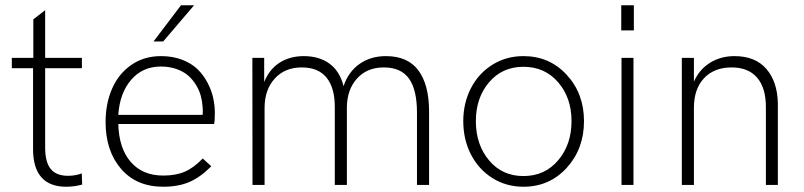

<svg xmlns="http://www.w3.org/2000/svg" viewBox="-20 -710 3087 737"><path d="M233.9 6.8Q170.9 6.8 138.9 -29.5Q106.9 -65.9 106.9 -137.2V-448.2H25.4V-487.8H107.9V-635.7L153.3 -670.9V-487.8H294.4V-448.2H153.3V-144Q153.3 -87.4 174.8 -61.3Q196.3 -35.2 240.7 -35.2Q270 -35.2 293.9 -44.4L295.4 -1.5Q265.1 6.8 233.9 6.8Z M569.3 -550.8 674.8 -689.9H725.1L606.4 -550.8ZM606.4 6.8Q503.4 6.8 444.3 -62.3Q385.3 -131.3 385.3 -241.2Q385.3 -312.5 410.2 -369.6Q435.1 -426.8 483.9 -460.7Q532.7 -494.6 598.1 -494.6Q643.1 -494.6 679.2 -480.7Q715.3 -466.8 738.3 -444.3Q761.2 -421.9 776.6 -392.6Q792 -363.3 798.3 -334.2Q804.7 -305.2 804.7 -275.9Q804.7 -245.1 801.8 -233.9H434.1Q436.5 -140.6 481.9 -88.4Q527.3 -36.1 606.4 -36.1Q654.8 -36.1 689 -50.8Q723.1 -65.4 758.3 -101.6L791 -71.8Q749 -29.3 706.5 -11.2Q664.1 6.8 606.4 6.8ZM434.1 -269H757.8Q759.3 -284.7 757.8 -299.3Q756.3 -321.8 750.5 -343Q744.6 -364.3 731.9 -384.8Q719.2 -405.3 701.4 -420.7Q683.6 -436 656.7 -445.3Q629.9 -454.6 597.7 -454.6Q527.3 -454.6 483.4 -403.6Q439.5 -352.5 434.1 -269Z M949.2 0 948.7 -487.8H994.1V-395Q1013.2 -443.4 1052.7 -469Q1092.3 -494.6 1146 -494.6Q1205.1 -494.6 1244.6 -465.8Q1284.2 -437 1298.8 -379.4Q1317.4 -434.6 1360.1 -464.6Q1402.8 -494.6 1461.4 -494.6Q1545.4 -494.6 1586.2 -439.5Q1627 -384.3 1627 -282.2V0H1580.6V-277.3Q1580.6 -365.2 1550 -408.2Q1519.5 -451.2 1453.1 -451.2Q1388.7 -451.2 1350.1 -408.2Q1311.5 -365.2 1311.5 -295.9V0H1265.1V-299.8Q1265.1 -373 1233.4 -412.1Q1201.7 -451.2 1138.2 -451.2Q1073.2 -451.2 1034.4 -408.2Q995.6 -365.2 995.6 -295.9V0Z M1989.3 6.8Q1922.9 6.8 1869.9 -26.6Q1816.9 -60.1 1787.6 -117.4Q1758.3 -174.8 1758.3 -245.1Q1758.3 -314.5 1787.6 -371.3Q1816.9 -428.2 1869.9 -461.4Q1922.9 -494.6 1989.3 -494.6Q2089.4 -494.6 2155.5 -422.6Q2221.7 -350.6 2221.7 -245.1Q2221.7 -138.7 2155.5 -65.9Q2089.4 6.8 1989.3 6.8ZM1989.3 -34.2Q2071.3 -34.2 2122.6 -94.7Q2173.8 -155.3 2173.8 -245.1Q2173.8 -334.5 2122.6 -394Q2071.3 -453.6 1989.3 -453.6Q1907.7 -453.6 1857.2 -394Q1806.6 -334.5 1806.6 -245.1Q1806.6 -154.8 1857.2 -94.5Q1907.7 -34.2 1989.3 -34.2Z M2364.7 -593.3V-689.9H2413.1V-593.3ZM2365.7 0V-487.8H2411.6V0Z M2597.2 0V-487.8H2643.6V-396.5Q2664.1 -443.4 2705.3 -469Q2746.6 -494.6 2799.3 -494.6Q2878.9 -494.6 2921.4 -445.8Q2963.9 -397 2965.8 -314.5V0H2919.9V-299.3Q2919.9 -372.6 2886.2 -411.9Q2852.5 -451.2 2788.1 -451.2Q2721.7 -451.2 2682.6 -409.9Q2643.6 -368.7 2643.6 -295.9V0Z"/></svg>

Font: HK Grotesk Light Legacy
Style: Regular
Weight: 300
Designer: Alfredo Marco Pradil
Foundry: Hanken Design Co.
Version: Version 2.022;PS 002.022;hotconv 1.0.88;makeotf.lib2.5.64775